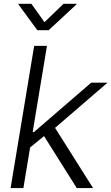

<svg xmlns="http://www.w3.org/2000/svg" viewBox="-20 -962 570 982"><path d="M127.4 -202.6 141.6 -286.6H153.8L446.3 -539.1H529.8L239.7 -289.1L232.4 -288.1ZM34.2 0 154.8 -727.5H220.2L99.6 0ZM372.6 0 198.7 -276.4 252.9 -321.8 456.1 0ZM140.6 -942.4 207.5 -848.6 304.7 -942.4H371.6L371.1 -939.5L229 -807.6H170.9L74.2 -939.5L74.7 -942.4Z"/></svg>

Font: Inter 18pt Light
Style: Italic
Weight: 300
Italic angle: -9.3988°
Designer: Rasmus Andersson
Foundry: rsms
Version: Version 4.001;git-66647c0bb